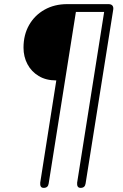

<svg xmlns="http://www.w3.org/2000/svg" viewBox="-20 -725 596 931"><path d="M192 186Q182 186 178 179.5Q174 173 175 161L253 -335Q203 -335 167.5 -356.5Q132 -378 113 -414Q94 -450 94 -494Q94 -556 121 -603.5Q148 -651 196 -678Q244 -705 306 -705H506Q519 -705 525 -698Q531 -691 529 -678L395 165Q392 186 371 186Q361 186 357 179.5Q353 173 354 161L485 -667H348L216 165Q213 186 192 186Z"/></svg>

Font: Nunito ExtraLight
Style: Italic
Weight: 200
Italic angle: -9°
Designer: Vernon Adams
Foundry: Vernon Adams
Version: Version 3.602